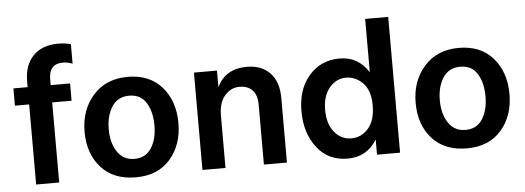

<svg xmlns="http://www.w3.org/2000/svg" viewBox="-48 -853 2726 996"><g transform="rotate(-5 1314.5 -355.0)"><path d="M325 -417H224V0H104V-417H30V-507H104V-537Q104 -622 151 -670Q198 -718 281 -718Q319 -718 347 -709V-608Q321 -618 297 -618Q224 -618 224 -536V-507H325Z M624.5 -417Q565 -417 534.5 -370Q504 -323 504 -252.5Q504 -182 535 -135Q566 -88 624 -88Q682 -88 712 -134Q742 -180 742 -252Q742 -324 713 -370.5Q684 -417 624.5 -417ZM625.5 -515Q739 -515 803 -441.5Q867 -368 867 -254Q867 -140 802.5 -66Q738 8 622.5 8Q507 8 442.5 -64Q378 -136 378 -250Q378 -364 445 -439.5Q512 -515 625.5 -515Z M1410 0H1290V-312Q1290 -362 1266 -387.5Q1242 -413 1198 -413Q1154 -413 1122 -376.5Q1090 -340 1090 -272V0H970V-507H1090V-420Q1133 -513 1246 -513Q1322 -513 1366 -467Q1410 -421 1410 -337Z M1999 0H1879V-79Q1827 7 1726 7Q1625 7 1566.5 -69Q1508 -145 1508 -259Q1508 -373 1569.5 -443.5Q1631 -514 1728.5 -514Q1826 -514 1879 -429V-707H1999ZM1752.5 -412Q1702 -412 1666.5 -369.5Q1631 -327 1631 -254.5Q1631 -182 1666 -139Q1701 -96 1754 -96Q1807 -96 1843 -137.5Q1879 -179 1879 -257Q1879 -335 1841 -373.5Q1803 -412 1752.5 -412Z M2348.5 -417Q2289 -417 2258.5 -370Q2228 -323 2228 -252.5Q2228 -182 2259 -135Q2290 -88 2348 -88Q2406 -88 2436 -134Q2466 -180 2466 -252Q2466 -324 2437 -370.5Q2408 -417 2348.5 -417ZM2349.5 -515Q2463 -515 2527 -441.5Q2591 -368 2591 -254Q2591 -140 2526.5 -66Q2462 8 2346.5 8Q2231 8 2166.5 -64Q2102 -136 2102 -250Q2102 -364 2169 -439.5Q2236 -515 2349.5 -515Z"/></g></svg>

Font: Hind Kochi SemiBold
Style: Regular
Weight: 600
Designer: Dhruvi Tolia
Foundry: Indian Type Foundry
Version: Version 0.702;PS 1.0;hotconv 1.0.81;makeotf.lib2.5.63406